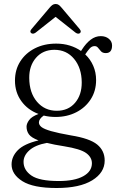

<svg xmlns="http://www.w3.org/2000/svg" viewBox="-20 -693 582 962"><path d="M336 -14.5Q429.5 0.5 467 31.2Q504.5 62 504.5 111.5Q504.5 172 442 210.5Q379.5 249 263.5 249Q146.5 249 92.2 214.8Q38 180.5 38 131Q38 91.5 69 59.8Q100 28 173 10.5Q137.5 -3 125.2 -19.5Q113 -36 113 -58.5Q113 -73.5 125.8 -91.2Q138.5 -109 173 -122Q119 -142 87 -186.2Q55 -230.5 55 -289Q55 -343.5 81.5 -385.2Q108 -427 154.8 -450.8Q201.5 -474.5 261.5 -474.5Q298 -474.5 329.5 -464.8Q361 -455 386 -437.5L390.5 -444.5Q411 -476.5 434.5 -494.2Q458 -512 485 -512Q509 -512 525.2 -498.8Q541.5 -485.5 541.5 -465Q541.5 -427 510 -427Q494.5 -427 486.2 -435.8Q478 -444.5 471.5 -453.2Q465 -462 454 -462Q440.5 -462 430.2 -451Q420 -440 407 -420.5Q433 -396 447.2 -363.2Q461.5 -330.5 461.5 -292Q461.5 -237.5 434.8 -195.8Q408 -154 362 -130.5Q316 -107 258.5 -107Q227 -107 199 -114Q175 -97 175 -79.5Q175 -66.5 188.2 -56.2Q201.5 -46 236.2 -36Q271 -26 336 -14.5ZM252 -443.5Q194.5 -443 160.2 -403.2Q126 -363.5 126.5 -302.5Q127 -228 165.5 -183Q204 -138 264.5 -138Q322 -138 356 -177.8Q390 -217.5 389.5 -280.5Q389 -352.5 351.2 -398Q313.5 -443.5 252 -443.5ZM98 118Q98 159.5 137.8 186.8Q177.5 214 274.5 214Q353.5 214 397 190Q440.5 166 440.5 125Q440.5 95 411.8 74Q383 53 302 40Q250 32 215 23Q157 33.5 127.5 59.8Q98 86 98 118ZM380.5 -527Q371.5 -520.5 358.5 -529.5L258.5 -608.5L158.5 -529.5Q145.5 -520.5 136.5 -527Q127 -534.5 138 -547.5L228.5 -654.5Q236 -663.5 242.8 -668.2Q249.5 -673 259 -673Q268 -673 274.5 -668.2Q281 -663.5 288.5 -654.5L379 -547.5Q389.5 -534.5 380.5 -527Z"/></svg>

Font: Fraunces 9pt Soft Light
Style: Regular
Weight: 300
Version: Version 1.000;[0bf87f6ff]